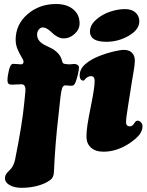

<svg xmlns="http://www.w3.org/2000/svg" viewBox="-20 -730 718 940"><path d="M85.4 -317.4Q72.3 -317.4 57.6 -316.4Q43 -315.4 38.1 -315.4Q27.3 -315.4 22 -320.1Q16.6 -324.7 16.6 -336.9Q16.6 -356.9 23.9 -387.2Q31.2 -417.5 44.4 -417.5Q50.8 -417.5 63.5 -416.3Q76.2 -415 82.5 -415Q95.2 -415 95.2 -428.2Q95.2 -435.5 85.4 -450.9Q75.7 -466.3 66.2 -488.5Q56.6 -510.7 56.6 -535.2Q56.6 -609.9 114.5 -660.2Q172.4 -710.4 254.4 -710.4Q306.2 -710.4 337.9 -684.8Q369.6 -659.2 369.6 -615.7Q369.6 -585.9 345.2 -564Q320.8 -542 293 -542Q276.4 -542 261 -550.3Q245.6 -558.6 235.8 -568.8Q226.1 -579.1 213.4 -587.4Q200.7 -595.7 189 -595.7Q178.2 -595.7 169.9 -585.2Q161.6 -574.7 161.6 -561Q161.6 -542.5 172.4 -530Q183.1 -517.6 199.2 -509.5Q215.3 -501.5 232.2 -493.2Q249 -484.9 263.9 -469.2Q278.8 -453.6 284.2 -430.7Q286.1 -419.4 295.4 -417.5Q308.6 -415 320.8 -415Q328.1 -415 334 -416Q339.8 -417 342.8 -417Q353 -417 359.9 -411.9Q366.7 -406.7 366.7 -399.9Q366.7 -388.2 361.3 -365.5Q356 -342.8 349.6 -326.7Q345.7 -317.4 341.3 -313.7Q336.9 -310.1 328.6 -310.1Q324.2 -310.1 314 -311Q303.7 -312 299.3 -312Q288.6 -312 283.7 -296.9Q278.8 -281.7 275.4 -249.5L266.1 -163.1Q250 -26.9 244.1 111.8Q243.2 140.6 223.6 152.8Q201.2 169.4 164.6 179.4Q127.9 189.5 85 189.5Q50.8 189.5 27.6 176.5Q4.4 163.6 4.4 142.1Q4.4 127.9 15.1 115.7Q17.6 112.3 25.6 104.5Q33.7 96.7 37.1 91.8Q49.3 74.2 54.2 49.8Q88.9 -121.6 99.1 -229.5L104 -280.3Q107.9 -317.4 85.4 -317.4ZM420.4 -575.2Q420.4 -606.9 450.2 -633.3Q480 -659.7 518.6 -672.6Q557.1 -685.5 591.8 -685.5Q625 -685.5 643.6 -668.5Q662.1 -651.4 662.1 -625.5Q662.1 -585.4 611.1 -555.4Q560.1 -525.4 501 -525.4Q420.4 -525.4 420.4 -575.2ZM426.3 -217.3Q443.4 -301.3 443.4 -333Q443.4 -353 432.6 -356Q424.8 -358.9 415 -355.5Q404.3 -351.1 398.9 -344.7Q398.4 -344.2 395.5 -340.6Q392.6 -336.9 390.6 -335.9Q386.2 -334 381.3 -336.9Q370.1 -341.8 370.1 -360.4Q370.1 -392.1 397.9 -416.3Q425.8 -440.4 469.2 -457Q501.5 -469.7 535.6 -477.8Q569.8 -485.8 586.4 -485.8Q612.3 -485.8 626.2 -471.7Q640.1 -457.5 640.1 -434.1Q640.1 -424.3 638.7 -411.4Q637.2 -398.4 634.8 -384Q632.3 -369.6 626.2 -333.3Q620.1 -296.9 614.3 -257.8Q612.3 -243.2 606.9 -210.9Q601.6 -178.7 599.4 -160.9Q597.2 -143.1 597.2 -129.9Q597.2 -121.6 602.1 -116.5Q606.9 -111.3 615.7 -111.3Q629.9 -111.3 640.6 -131.3Q646 -139.2 653.3 -139.2Q662.6 -139.2 670.2 -130.9Q677.7 -122.6 677.7 -112.8Q677.7 -89.4 661.4 -69.3Q645 -49.3 612.3 -27.3Q550.3 12.7 487.3 12.7Q446.8 12.7 425 -7.6Q403.3 -27.8 403.3 -60.1Q403.3 -86.9 408 -117.9Q412.6 -148.9 426.3 -217.3Z"/></svg>

Font: Cooper* ExtraBold
Style: Italic
Weight: 800
Italic angle: -7°
Designer: Owen Earl
Foundry: indestructible type*
Version: Version 0.001